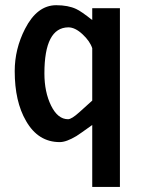

<svg xmlns="http://www.w3.org/2000/svg" viewBox="-20 -528 551 745"><path d="M337.9 -450.2V-496.1H445.3V197.3H337.9V-43Q286.1 -5.9 276.4 0Q237.3 23.4 211.9 23.4Q127.9 23.4 81.1 -58.6Q37.1 -133.8 37.1 -252Q37.1 -337.9 77.1 -416Q124 -507.8 198.2 -507.8Q244.1 -507.8 275.4 -493.2Q294.9 -484.4 337.9 -450.2ZM245.1 -421.9Q152.3 -420.9 152.3 -243.2Q152.3 -170.9 178.2 -118.2Q204.1 -65.4 244.1 -65.4Q257.8 -65.4 288.1 -92.8Q334 -134.8 337.9 -137.7V-340.8Q329.1 -368.2 300.3 -395Q271.5 -421.9 245.1 -421.9Z"/></svg>

Font: Puritan
Style: Bold
Weight: 700
Version: 2.1